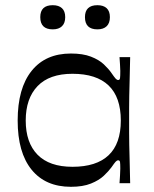

<svg xmlns="http://www.w3.org/2000/svg" viewBox="-20 -705 591 739"><path d="M253 14Q155 14 101.5 -52Q48 -118 48 -241Q48 -365 101.5 -432Q155 -499 253 -499Q299 -499 330 -487Q361 -475 379.5 -457.5Q398 -440 409 -424Q420 -408 425 -402.5Q430 -397 435 -397Q441 -397 442 -404.5Q443 -412 443 -432Q443 -441 442 -455.5Q441 -470 440 -485H481Q480 -434 479 -398.5Q478 -363 477.5 -337Q477 -311 477 -289Q477 -267 477 -241Q477 -216 477 -194.5Q477 -173 477.5 -147.5Q478 -122 479 -86.5Q480 -51 481 0H440Q441 -15 442 -30Q443 -45 443 -56Q443 -74 442 -81Q441 -88 435 -88Q430 -88 425 -82.5Q420 -77 409 -61Q398 -46 379.5 -28.5Q361 -11 330 1.5Q299 14 253 14ZM259 -63Q351 -63 398 -107.5Q445 -152 445 -241Q445 -331 398 -376Q351 -421 259 -421Q170 -421 124.5 -373.5Q79 -326 79 -241Q79 -156 124.5 -109.5Q170 -63 259 -63ZM183 -592Q135 -592 135 -639Q135 -662 147 -673.5Q159 -685 183 -685Q206 -685 218.5 -673.5Q231 -662 231 -639Q231 -616 218.5 -604Q206 -592 183 -592ZM355 -592Q307 -592 307 -639Q307 -662 319 -673.5Q331 -685 355 -685Q378 -685 390.5 -673.5Q403 -662 403 -639Q403 -616 390.5 -604Q378 -592 355 -592Z"/></svg>

Font: Ojuju Medium
Style: Regular
Weight: 500
Designer: Chisaokwu Joboson, Mirko Velimirovic
Foundry: Udi Foundry
Version: Version 1.000